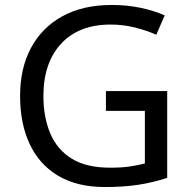

<svg xmlns="http://www.w3.org/2000/svg" viewBox="-20 -744 768 774"><path d="M407 -377H654V-27Q596 -8 537 1Q478 10 403 10Q292 10 216 -34.5Q140 -79 100.5 -161.5Q61 -244 61 -357Q61 -469 105 -551Q149 -633 231.5 -678.5Q314 -724 431 -724Q491 -724 544.5 -713Q598 -702 644 -682L610 -604Q572 -621 524.5 -633Q477 -645 426 -645Q298 -645 226.5 -568Q155 -491 155 -357Q155 -272 182.5 -206.5Q210 -141 269 -104.5Q328 -68 424 -68Q471 -68 504 -73Q537 -78 564 -85V-297H407Z"/></svg>

Font: Noto Sans Coptic
Style: Regular
Weight: 400
Designer: Monotype Design Team, Denis Moyogo Jacquerye
Foundry: Monotype Imaging Inc.
Version: Version 2.002; ttfautohint (v1.8.4.7-5d5b)